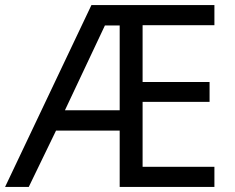

<svg xmlns="http://www.w3.org/2000/svg" viewBox="-21 -734 922 754"><path d="M821 0H449V-221H199L92 0H-1L338 -714H821V-635H539V-412H802V-334H539V-79H821ZM234 -301H449V-634H391Z"/></svg>

Font: Noto Sans Devanagari
Style: Regular
Weight: 400
Designer: Jelle Bosma - Monotype Design Team
Foundry: Monotype Imaging Inc.
Version: Version 2.003